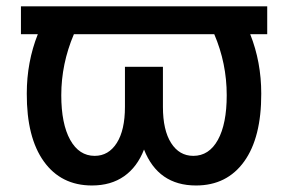

<svg xmlns="http://www.w3.org/2000/svg" viewBox="-20 -565 893 595"><path d="M808.1 -545.4V-459H755.4Q789.6 -373 789.6 -274.9Q790 -138.7 736.6 -64.5Q683.1 9.8 587.4 9.8Q470.2 9.8 426.3 -101.6Q405.3 -47.4 364.5 -18.8Q323.7 9.8 265.1 9.8Q169.4 9.8 116 -64.5Q62.5 -138.7 63 -274.9Q63 -373 97.2 -459H44.9V-545.4ZM209 -459Q169.9 -367.2 169.9 -270Q169.9 -181.2 197.5 -131.6Q225.1 -82 273.4 -82Q316.4 -82 341.8 -121.8Q367.2 -161.6 367.2 -233.9V-357.9H484.9V-233.9Q484.9 -161.6 510.3 -121.8Q535.6 -82 579.1 -82Q627.9 -82 655.3 -131.6Q682.6 -181.2 682.6 -270Q682.6 -368.7 644 -459Z"/></svg>

Font: Interop Med
Style: Regular
Weight: 500
Designer: Rasmus Andersson, Google, Jang Haemin
Foundry: jhaemin
Version: Version 1.007